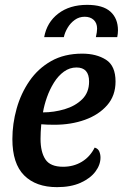

<svg xmlns="http://www.w3.org/2000/svg" viewBox="-20 -751 506 791"><path d="M215 20Q128 20 79.5 -28.5Q31 -77 31 -178Q31 -241 48.5 -303.5Q66 -366 101.5 -417.5Q137 -469 191 -499.5Q245 -530 319 -530Q377 -530 416.5 -505Q456 -480 456 -415Q456 -357 421.5 -317.5Q387 -278 330 -257.5Q273 -237 204 -237Q191 -237 175.5 -237.5Q160 -238 150 -239Q147 -206 147 -179Q147 -125 167 -94.5Q187 -64 240 -64Q283 -64 317 -84.5Q351 -105 370 -143Q384 -139 389 -127Q394 -115 394 -102Q394 -72 373 -44Q352 -16 312 2Q272 20 215 20ZM157 -288Q202 -288 246 -301Q290 -314 318.5 -342Q347 -370 347 -415Q347 -473 295 -473Q267 -473 243.5 -456Q220 -439 202.5 -411Q185 -383 173.5 -350.5Q162 -318 157 -288ZM162 -598Q173 -659 220 -695Q267 -731 339 -731Q404 -731 435 -703Q466 -675 466 -626Q466 -613 463 -598H375Q380 -620 380 -633Q380 -656 366 -669Q352 -682 329 -682Q306 -682 288 -669Q270 -656 258.5 -636.5Q247 -617 243 -598Z"/></svg>

Font: Sansita Swashed
Style: Regular
Weight: 400
Designer: Pablo Cosgaya
Foundry: Omnibus-Type
Version: Version 1.003; ttfautohint (v1.8.3)